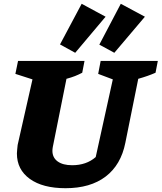

<svg xmlns="http://www.w3.org/2000/svg" viewBox="-20 -978 851 1011"><path d="M325 13Q205 13 137 -36Q69 -85 69 -170Q69 -180 70.5 -191Q72 -202 73 -215L151 -560L61 -589L75 -657H425L413 -595Q394 -585 375 -577.5Q356 -570 330 -563L258 -204Q257 -198 256.5 -193.5Q256 -189 256 -184Q256 -148 283.5 -128Q311 -108 360 -108Q435 -108 484 -151L574 -560L497 -589L510 -657H811L799 -595Q761 -578 708 -563L640 -226Q617 -110 536.5 -48.5Q456 13 325 13ZM410 -958 536 -890 376 -700 296 -744ZM616 -958 743 -890 582 -700 503 -743Z"/></svg>

Font: Piazzolla ExtraBold
Style: Italic
Weight: 800
Italic angle: -11.3°
Designer: Juan Pablo del Peral
Foundry: Huerta Tipografica
Version: Version 1.330